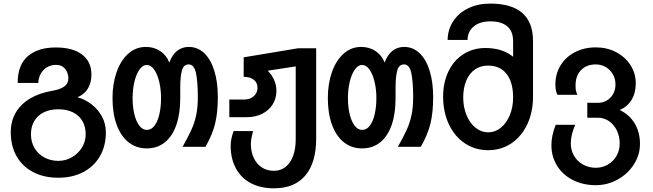

<svg xmlns="http://www.w3.org/2000/svg" viewBox="-20 -819 3640 1070"><path d="M40 -81.5Q40 -145 68.8 -193Q97.5 -241 149.8 -271.2Q202 -301.5 271.5 -313Q315 -320.5 338 -336.8Q361 -353 361 -383.5Q361 -398 354.8 -415Q348.5 -432 333 -444.8Q317.5 -457.5 292.5 -457.5Q264 -457.5 241.5 -443.8Q219 -430 206.5 -407Q194 -384 194 -357H78.5Q78.5 -457.5 135.2 -506Q192 -554.5 290.5 -554.5Q385 -554.5 437.2 -515.2Q489.5 -476 489.5 -403Q489.5 -359 470.5 -326.5Q451.5 -294 412 -277Q453 -266 489.2 -238.5Q525.5 -211 547.8 -170.2Q570 -129.5 570 -81.5Q570 -6 537 51.2Q504 108.5 444 140Q384 171.5 304.5 171.5Q225 171.5 165 140.2Q105 109 72.5 51.8Q40 -5.5 40 -81.5ZM457.5 -70.5Q457.5 -113.5 439 -145Q420.5 -176.5 386 -193.2Q351.5 -210 304.5 -210Q258.5 -210 224 -193Q189.5 -176 171 -144.5Q152.5 -113 152.5 -70.5Q152.5 -28 172.2 5.8Q192 39.5 227 58.5Q262 77.5 305.5 77.5Q346 77.5 381 57.2Q416 37 436.8 3Q457.5 -31 457.5 -70.5Z M607 -272.5Q607 -352 629.8 -417Q652.5 -482 694.8 -519.8Q737 -557.5 793 -557.5Q838 -557.5 872.8 -534.5Q907.5 -511.5 923.5 -470.5Q939.5 -514 967.2 -535.8Q995 -557.5 1032 -557.5Q1082 -557.5 1118.5 -522.5Q1155 -487.5 1174.5 -424.2Q1194 -361 1194 -277Q1194 -194 1179.2 -131.8Q1164.5 -69.5 1125 -1H997.5Q1029.5 -58 1047 -96.5Q1064.5 -135 1073.5 -178Q1082.5 -221 1082.5 -277Q1082.5 -363 1072.2 -411.5Q1062 -460 1031.5 -460Q1002.5 -460 993.5 -425Q984.5 -390 984.5 -332.5V-272.5Q984.5 -186 962.8 -123Q941 -60 899 -26Q857 8 798 8Q739.5 8 696.5 -26Q653.5 -60 630.2 -123.5Q607 -187 607 -272.5ZM877.5 -272.5Q877.5 -321.5 867.2 -364Q857 -406.5 838.8 -431.8Q820.5 -457 798 -457Q775.5 -457 757.5 -431.5Q739.5 -406 729.2 -363.8Q719 -321.5 719 -272.5Q719 -223 728.8 -182.5Q738.5 -142 756.5 -118.5Q774.5 -95 798.5 -95Q823.5 -95 841.5 -119.2Q859.5 -143.5 868.5 -184Q877.5 -224.5 877.5 -272.5Z M1265.5 -6.5Q1265.5 -44.5 1282 -88.5H1390.5Q1378 -43 1378 -17.5Q1378 26 1393.8 60.2Q1409.5 94.5 1438.8 113.8Q1468 133 1506.5 133Q1544 133 1571.5 111.2Q1599 89.5 1613.5 49.8Q1628 10 1628 -43V-449L1472 -425Q1496 -401 1508.2 -372.2Q1520.5 -343.5 1520.5 -313Q1520.5 -270 1499.2 -236.5Q1478 -203 1440.5 -184.5Q1403 -166 1355.5 -166H1258V-264.5H1343.5Q1363.5 -264.5 1380 -273.2Q1396.5 -282 1405.8 -296.8Q1415 -311.5 1415 -329.5Q1415 -359 1393.8 -375Q1372.5 -391 1338 -391V-499.5L1641 -550H1742V-47Q1742 88 1681.5 159.2Q1621 230.5 1506.5 230.5Q1432.5 230.5 1378.2 201.8Q1324 173 1294.8 119.5Q1265.5 66 1265.5 -6.5Z M1807 -272.5Q1807 -352 1829.8 -417Q1852.5 -482 1894.8 -519.8Q1937 -557.5 1993 -557.5Q2038 -557.5 2072.8 -534.5Q2107.5 -511.5 2123.5 -470.5Q2139.5 -514 2167.2 -535.8Q2195 -557.5 2232 -557.5Q2282 -557.5 2318.5 -522.5Q2355 -487.5 2374.5 -424.2Q2394 -361 2394 -277Q2394 -194 2379.2 -131.8Q2364.5 -69.5 2325 -1H2197.5Q2229.5 -58 2247 -96.5Q2264.5 -135 2273.5 -178Q2282.5 -221 2282.5 -277Q2282.5 -363 2272.2 -411.5Q2262 -460 2231.5 -460Q2202.5 -460 2193.5 -425Q2184.5 -390 2184.5 -332.5V-272.5Q2184.5 -186 2162.8 -123Q2141 -60 2099 -26Q2057 8 1998 8Q1939.5 8 1896.5 -26Q1853.5 -60 1830.2 -123.5Q1807 -187 1807 -272.5ZM2077.5 -272.5Q2077.5 -321.5 2067.2 -364Q2057 -406.5 2038.8 -431.8Q2020.5 -457 1998 -457Q1975.5 -457 1957.5 -431.5Q1939.5 -406 1929.2 -363.8Q1919 -321.5 1919 -272.5Q1919 -223 1928.8 -182.5Q1938.5 -142 1956.5 -118.5Q1974.5 -95 1998.5 -95Q2023.5 -95 2041.5 -119.2Q2059.5 -143.5 2068.5 -184Q2077.5 -224.5 2077.5 -272.5Z M2449.5 -280.5Q2449.5 -359.5 2479.2 -421.2Q2509 -483 2562.8 -517.2Q2616.5 -551.5 2685.5 -551.5Q2732 -551.5 2771.2 -539.2Q2810.5 -527 2839.5 -502.5V-588.5Q2839.5 -645.5 2806.2 -672.8Q2773 -700 2713.5 -700Q2654.5 -700 2620.5 -672Q2586.5 -644 2585.5 -596.5H2474.5Q2475.5 -655 2506 -701.2Q2536.5 -747.5 2590.2 -773.2Q2644 -799 2712.5 -799Q2830.5 -799 2890.5 -746.8Q2950.5 -694.5 2950.5 -590.5V-280.5Q2950.5 -194.5 2918.5 -126.5Q2886.5 -58.5 2829.8 -20.2Q2773 18 2700.5 18Q2628 18 2570.8 -20.2Q2513.5 -58.5 2481.5 -126.5Q2449.5 -194.5 2449.5 -280.5ZM2839.5 -275.5Q2839.5 -360.5 2803.2 -407Q2767 -453.5 2699.5 -453.5Q2658 -453.5 2626.8 -431.8Q2595.5 -410 2578.5 -369.5Q2561.5 -329 2561.5 -275.5Q2561.5 -222 2579.8 -177.5Q2598 -133 2630 -107.2Q2662 -81.5 2700.5 -81.5Q2739.5 -81.5 2771.2 -107.2Q2803 -133 2821.2 -177.5Q2839.5 -222 2839.5 -275.5Z M3053 -10Q3053 -37.5 3058.8 -64.8Q3064.5 -92 3077 -123.5H3186Q3174 -98 3167.5 -70.8Q3161 -43.5 3161 -20Q3161 19 3179.5 50Q3198 81 3230 98.5Q3262 116 3300.5 116Q3336.5 116 3367 98.5Q3397.5 81 3415.5 50.2Q3433.5 19.5 3433.5 -19Q3433.5 -59 3417.5 -92Q3401.5 -125 3373.8 -144Q3346 -163 3312.5 -163H3253V-246H3312.5Q3340 -246 3362.2 -259.2Q3384.5 -272.5 3397.2 -295.8Q3410 -319 3410 -348Q3410 -380 3395.2 -405.5Q3380.5 -431 3355.5 -445.5Q3330.5 -460 3300.5 -460Q3248.5 -460 3218 -428.2Q3187.5 -396.5 3187.5 -343Q3187.5 -324 3189.5 -314Q3191.5 -304 3198 -290.5H3086.5Q3075 -313.5 3075 -346.5Q3075 -407 3103.8 -454.2Q3132.5 -501.5 3184 -528.2Q3235.5 -555 3300.5 -555Q3362.5 -555 3413.2 -528.5Q3464 -502 3493.5 -456.2Q3523 -410.5 3523 -355Q3523 -300.5 3499.5 -262.2Q3476 -224 3434 -206Q3489 -179 3517.8 -130Q3546.5 -81 3546.5 -17Q3546.5 44 3512.8 97Q3479 150 3422.2 181.5Q3365.5 213 3300.5 213Q3229.5 213 3173 184.5Q3116.5 156 3084.8 105.2Q3053 54.5 3053 -10Z"/></svg>

Font: JuliaMono SemiBold
Style: Regular
Weight: 600
Monospace: yes
Designer: cormullion
Foundry: corm
Version: Version 0.055; ttfautohint (v1.8.4)